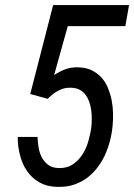

<svg xmlns="http://www.w3.org/2000/svg" viewBox="-20 -731 532 762"><path d="M190.9 -710.9 100.1 -357.9 168.9 -338.9C175.8 -345.2 182.6 -351.6 189.5 -356.9C196.3 -362.3 203.6 -367.2 210.9 -371.1C218.3 -375 226.6 -377.9 234.9 -380.4C243.2 -382.3 252 -383.3 262.2 -382.8C275.4 -382.3 286.6 -379.9 295.9 -375C305.2 -370.1 312.5 -363.8 318.8 -355.5C325.2 -347.2 330.1 -337.9 334 -327.6C337.4 -317.4 340.3 -306.6 341.8 -295.4C343.3 -284.2 344.2 -272.9 344.2 -261.7C344.2 -250.5 343.8 -239.7 342.8 -230C340.8 -211.9 336.9 -193.4 331.5 -173.8C326.2 -153.8 318.4 -135.7 308.1 -119.6C297.9 -103 284.7 -89.4 269.5 -79.1C253.9 -68.4 235.4 -63.5 213.4 -64C196.3 -64.5 182.6 -68.4 171.9 -76.2C161.1 -84 152.8 -93.8 146.5 -105.5C140.1 -117.2 135.7 -130.4 133.3 -145C130.9 -159.2 129.4 -173.3 128.9 -187.5H50.3C50.3 -162.6 53.2 -138.2 59.6 -114.7C65.4 -91.3 74.7 -70.3 87.4 -52.2C100.1 -33.7 116.2 -18.6 136.2 -7.3C155.8 3.9 179.7 10.3 207.5 10.7C230.5 11.2 251.5 8.8 270.5 2.9C289.6 -3.4 307.1 -11.7 322.8 -22.9C337.9 -34.2 352.1 -47.4 364.3 -63C376.5 -78.1 386.7 -95.2 395.5 -113.3C403.8 -131.3 410.6 -150.4 416 -170.4C421.4 -190.4 424.8 -210.4 426.8 -230.5C428.2 -246.6 429.2 -263.7 428.7 -281.7C428.2 -299.8 426.3 -317.4 422.9 -334.5C419.4 -351.6 414.1 -368.2 407.7 -383.8C400.9 -399.4 392.1 -413.1 381.3 -424.8C370.1 -436.5 356.9 -445.8 341.8 -453.1C326.7 -460 308.6 -463.4 288.1 -463.9C271 -464.4 254.4 -461.4 239.3 -456.1C223.6 -450.2 209 -442.4 194.8 -433.1L249 -627.4H477.5L492.2 -710.9Z"/></svg>

Font: Roboto Condensed
Style: Italic
Weight: 400
Designer: Google
Version: Version 1.000;PS 001.000;hotconv 1.0.88;makeotf.lib2.5.64775